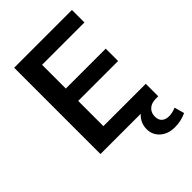

<svg xmlns="http://www.w3.org/2000/svg" viewBox="-260 -810 1109 1109"><g transform="rotate(-45 294.5 -255.0)"><path d="M585 174Q541 195 490 195Q435 195 400.5 164.5Q366 134 366 87Q366 35 405 0H76V-705H548V-603H202V-409H528V-308H202V-102H548V0H528Q492 0 471.5 19Q451 38 451 69Q451 97 467 111.5Q483 126 512 126Q539 126 568 113Z"/></g></svg>

Font: wassup Sans
Style: Bold
Weight: 700
Version: Version 2.001